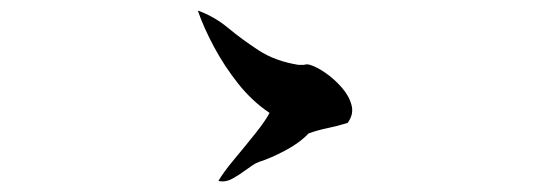

<svg xmlns="http://www.w3.org/2000/svg" viewBox="-20 -552 1040 364"><path d="M639 -319Q620 -313 600.5 -309Q581 -305 565 -299Q548 -281 520.5 -266.5Q493 -252 471 -245Q465 -243 458.5 -238.5Q452 -234 445 -229Q433 -220 420 -213Q407 -206 394 -209Q404 -226 424.5 -250.5Q445 -275 464.5 -299.5Q484 -324 491 -338Q458 -360 431.5 -393.5Q405 -427 385.5 -463.5Q366 -500 355 -532Q386 -521 412.5 -499Q439 -477 470.5 -456.5Q502 -436 546 -429Q549 -429 556 -429Q559 -430 562 -430Q565 -430 568 -429Q581 -425 597.5 -413.5Q614 -402 628 -386Q642 -370 646.5 -352.5Q651 -335 639 -319Z"/></svg>

Font: Yuji Boku
Style: Regular
Weight: 400
Designer: Kataoka Yuji
Foundry: Kinuta Font Factory
Version: Version 3.002